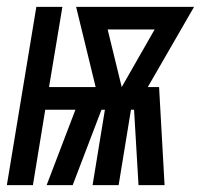

<svg xmlns="http://www.w3.org/2000/svg" viewBox="-50 -540 586 560"><path d="M-30 0 56 -520H132L93 -286H229L172 -520H516L381 -286H414L430 0H354L341 -220H332L296 0H220L256 -220H246L162 0H86L170 -220H82L46 0ZM305 -286 401 -454H264Z"/></svg>

Font: Iosevka Semibold
Style: Italic
Weight: 600
Italic angle: -9°
Monospace: yes
Designer: Belleve Invis
Foundry: Belleve Invis
Version: Version 32.5.0; ttfautohint (v1.8.4)